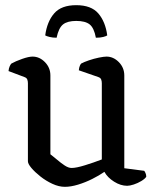

<svg xmlns="http://www.w3.org/2000/svg" viewBox="-20 -719 601 743"><path d="M231 4Q208 4 183 -7.5Q158 -19 136.5 -36Q115 -53 101.5 -69Q88 -85 88 -95V-397Q88 -405 85.5 -411.5Q83 -418 74 -421L13 -444Q14 -455 17.5 -462.5Q21 -470 24 -473Q40 -482 65.5 -491Q91 -500 106 -500Q133 -500 154 -478.5Q175 -457 175 -427V-122Q187 -113 201.5 -100.5Q216 -88 230.5 -78.5Q245 -69 257 -69Q275 -69 309 -79.5Q343 -90 374 -102V-397Q374 -405 371.5 -411.5Q369 -418 360 -421L285 -447Q286 -458 289 -464.5Q292 -471 294 -473Q305 -479 324 -485.5Q343 -492 362.5 -496Q382 -500 392 -500Q419 -500 440 -478.5Q461 -457 461 -427V-68L538 -58Q540 -56 543 -49.5Q546 -43 546 -35Q541 -27 527 -18.5Q513 -10 497.5 -5Q482 0 472 0Q447 0 421.5 -16Q396 -32 384 -54Q364 -40 337 -26.5Q310 -13 282 -4.5Q254 4 231 4ZM275 -699Q333 -699 360.5 -667Q388 -635 395 -582Q391 -579 379.5 -576Q368 -573 351 -573Q344 -611 327 -624.5Q310 -638 275 -638Q241 -638 224 -624.5Q207 -611 199 -573Q184 -573 172 -576Q160 -579 155 -582Q162 -635 189.5 -667Q217 -699 275 -699Z"/></svg>

Font: Texturina 72pt Medium
Style: Regular
Weight: 500
Designer: Guillermo Torres Carreño
Foundry: Omnibus-Type
Version: Version 1.002; ttfautohint (v1.8.3)